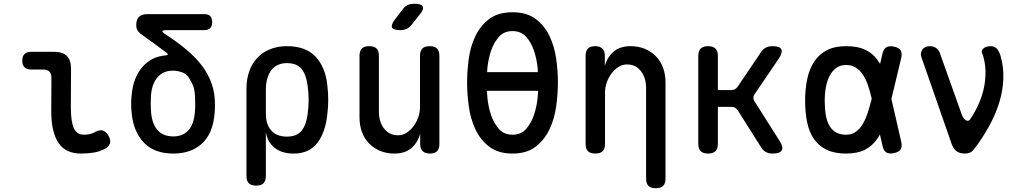

<svg xmlns="http://www.w3.org/2000/svg" viewBox="-20 -805 5440 1019"><path d="M356 -234Q356 -161 371.5 -125.5Q387 -90 426 -90Q442 -90 457.5 -93.5Q473 -97 488 -106Q511 -118 527.5 -111.5Q544 -105 556 -84Q569 -62 563.5 -44.5Q558 -27 538 -16Q511 -1 479 4.5Q447 10 409 10Q371 10 341.5 -3Q312 -16 292.5 -43.5Q273 -71 262.5 -113.5Q252 -156 252 -215L253 -392Q253 -414 242 -425Q231 -436 209 -436H145Q122 -436 110 -448Q98 -460 98 -483Q98 -506 110 -518Q122 -530 145 -530H268Q313 -530 335 -508Q357 -486 357 -441Z M858 -623Q921 -582 970 -541Q1019 -500 1052.5 -455.5Q1086 -411 1103.5 -360.5Q1121 -310 1121 -249Q1121 -116 1062 -53Q1003 10 900 10Q800 10 744.5 -47Q689 -104 679 -203Q676 -227 676 -253.5Q676 -280 679 -304Q683 -348 697 -384Q711 -420 734 -447.5Q757 -475 788.5 -491.5Q820 -508 859 -511Q869 -512 870.5 -515.5Q872 -519 864 -525Q835 -547 801.5 -571.5Q768 -596 727 -625Q715 -634 709 -645Q703 -656 703 -671Q703 -701 717.5 -715.5Q732 -730 762 -730H1064Q1086 -730 1096 -719.5Q1106 -709 1106 -688Q1106 -666 1095.5 -655.5Q1085 -645 1063 -645H864Q843 -645 841.5 -640Q840 -635 858 -623ZM979 -397Q966 -415 942.5 -422.5Q919 -430 899 -430Q846 -430 816.5 -395.5Q787 -361 782 -305Q780 -281 780 -256Q780 -231 782 -206Q788 -146 817 -113.5Q846 -81 900 -81Q955 -81 985.5 -120Q1016 -159 1016 -249Q1016 -274 1015 -294Q1014 -314 1010.5 -331Q1007 -348 999 -363.5Q991 -379 979 -397Z M1339 180Q1313 180 1300.5 167.5Q1288 155 1288 128V-334Q1288 -385 1303 -427Q1318 -469 1346 -498.5Q1374 -528 1414 -544Q1454 -560 1503 -560Q1602 -560 1654.5 -504.5Q1707 -449 1717 -354Q1722 -315 1722 -275.5Q1722 -236 1717 -197Q1707 -102 1664 -46Q1621 10 1538 10Q1476 10 1437.5 -20.5Q1399 -51 1391 -105V128Q1391 155 1378.5 167.5Q1366 180 1339 180ZM1502 -80Q1556 -80 1581 -111.5Q1606 -143 1613 -202Q1618 -239 1618 -275.5Q1618 -312 1613 -348Q1606 -407 1581 -438.5Q1556 -470 1502 -470Q1476 -470 1455 -460.5Q1434 -451 1420 -432.5Q1406 -414 1398.5 -388Q1391 -362 1391 -328V-202Q1391 -144 1420 -112Q1449 -80 1502 -80Z M2209 -234V-508Q2209 -535 2221.5 -547.5Q2234 -560 2261 -560Q2287 -560 2299.5 -547.5Q2312 -535 2312 -508V-41Q2312 -15 2299.5 -2.5Q2287 10 2262 10Q2237 10 2223.5 -2.5Q2210 -15 2210 -41V-95Q2196 -46 2162 -18Q2128 10 2074 10Q2032 10 1998 -4Q1964 -18 1939 -43.5Q1914 -69 1901 -104.5Q1888 -140 1888 -183V-508Q1888 -535 1900.5 -547.5Q1913 -560 1939 -560Q1966 -560 1978.5 -547.5Q1991 -535 1991 -508V-210Q1991 -186 1997.5 -164Q2004 -142 2016.5 -125Q2029 -108 2047.5 -97.5Q2066 -87 2092 -87Q2118 -87 2139.5 -101.5Q2161 -116 2176.5 -137.5Q2192 -159 2200.5 -185Q2209 -211 2209 -234ZM2164 -673Q2152 -658 2137.5 -651.5Q2123 -645 2105 -645Q2068 -645 2061 -658.5Q2054 -672 2076 -702L2117 -755Q2129 -772 2144 -778.5Q2159 -785 2179 -785Q2217 -785 2224 -770.5Q2231 -756 2207 -727Z M2700 10Q2624 10 2576.5 -26.5Q2529 -63 2503 -119Q2477 -175 2468 -241Q2459 -307 2459 -367Q2459 -425 2467.5 -490.5Q2476 -556 2502 -611.5Q2528 -667 2575.5 -703.5Q2623 -740 2700 -740Q2776 -740 2823.5 -704Q2871 -668 2897 -612.5Q2923 -557 2932 -492Q2941 -427 2941 -369Q2941 -308 2932 -241.5Q2923 -175 2896.5 -119Q2870 -63 2823 -26.5Q2776 10 2700 10ZM2700 -90Q2745 -90 2772 -120.5Q2799 -151 2813.5 -193.5Q2828 -236 2833 -284Q2835 -305 2836 -323H2564Q2565 -304 2567 -284Q2572 -236 2586.5 -193.5Q2601 -151 2628 -120.5Q2655 -90 2700 -90ZM2835 -422Q2834 -434 2833 -448Q2828 -495 2813.5 -537.5Q2799 -580 2772 -610Q2745 -640 2700 -640Q2655 -640 2628 -609.5Q2601 -579 2586.5 -536.5Q2572 -494 2567 -447Q2566 -434 2565 -422Z M3191 -316V-42Q3191 -15 3178.5 -2.5Q3166 10 3139 10Q3113 10 3100.5 -2.5Q3088 -15 3088 -42V-509Q3088 -535 3100.5 -547.5Q3113 -560 3138 -560Q3163 -560 3176.5 -547.5Q3190 -535 3190 -509V-455Q3204 -504 3238 -532Q3272 -560 3326 -560Q3368 -560 3402 -546Q3436 -532 3461 -506.5Q3486 -481 3499 -445.5Q3512 -410 3512 -367V143Q3512 169 3499.5 181.5Q3487 194 3461 194Q3434 194 3421.5 181.5Q3409 169 3409 143V-340Q3409 -364 3402.5 -386Q3396 -408 3383.5 -425Q3371 -442 3352.5 -452.5Q3334 -463 3308 -463Q3282 -463 3260.5 -448.5Q3239 -434 3223.5 -412.5Q3208 -391 3199.5 -365Q3191 -339 3191 -316Z M3738 10Q3712 10 3699 -2.5Q3686 -15 3686 -42V-508Q3686 -535 3699 -547.5Q3712 -560 3738 -560Q3764 -560 3777 -547.5Q3790 -535 3790 -508V-327H3862Q3872 -327 3880.5 -331.5Q3889 -336 3895 -345L4018 -527Q4029 -544 4044 -552Q4059 -560 4079 -560Q4118 -560 4126.5 -544Q4135 -528 4114 -495L3984 -304Q3978 -295 3978 -286Q3978 -277 3984 -268L4117 -58Q4139 -24 4129 -7Q4119 10 4080 10Q4060 10 4045 2Q4030 -6 4019 -24L3895 -220Q3889 -229 3881 -233.5Q3873 -238 3862 -238H3790V-42Q3790 -15 3777 -2.5Q3764 10 3738 10Z M4763 -53Q4769 -27 4760 -12.5Q4751 2 4725 7.5Q4699 13 4684 4Q4669 -5 4664 -31L4650 -91Q4642 -77 4634 -66Q4609 -30 4570 -10Q4531 10 4470 10Q4409 10 4367.5 -10Q4326 -30 4300.5 -66.5Q4275 -103 4264 -154.5Q4253 -206 4253 -270Q4253 -334 4264.5 -387Q4276 -440 4301.5 -478.5Q4327 -517 4368.5 -538.5Q4410 -560 4470 -560Q4531 -560 4570 -542Q4609 -524 4634 -491Q4643 -479 4651 -466L4663 -519Q4669 -545 4684 -554Q4699 -563 4725 -557.5Q4751 -552 4760 -537.5Q4769 -523 4763 -497L4711 -280ZM4606 -283Q4597 -323 4585.5 -355.5Q4574 -388 4558 -411Q4542 -434 4520.5 -447Q4499 -460 4470 -460Q4441 -460 4420 -445.5Q4399 -431 4385 -406Q4371 -381 4364 -346Q4357 -311 4357 -270Q4357 -229 4362.5 -196Q4368 -163 4381 -139.5Q4394 -116 4416 -103Q4438 -90 4470 -90Q4499 -90 4520.5 -104.5Q4542 -119 4557.5 -144.5Q4573 -170 4584.5 -204.5Q4596 -239 4606 -279Z M5030 -43 4870 -502Q4866 -514 4868 -524.5Q4870 -535 4876 -543Q4882 -551 4892 -555.5Q4902 -560 4914 -560Q4934 -560 4948.5 -550Q4963 -540 4969 -521L5084 -198Q5093 -174 5106.5 -166.5Q5120 -159 5129 -172Q5156 -212 5175.5 -256.5Q5195 -301 5203.5 -346.5Q5212 -392 5210 -436.5Q5208 -481 5193 -521Q5189 -531 5192 -538Q5195 -545 5202 -550Q5209 -555 5218.5 -557.5Q5228 -560 5238 -560Q5261 -560 5273.5 -543Q5286 -526 5292 -502Q5307 -446 5305 -388Q5303 -330 5286.5 -272Q5270 -214 5240.5 -156.5Q5211 -99 5171 -42Q5155 -20 5142 -5Q5129 10 5100 10Q5072 10 5055.5 -3.5Q5039 -17 5030 -43Z"/></svg>

Font: Maple Mono Normal NL Medium
Style: Regular
Weight: 500
Monospace: yes
Designer: subframe7536
Version: Version 7.000